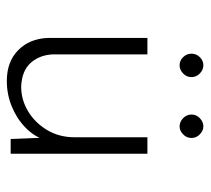

<svg xmlns="http://www.w3.org/2000/svg" viewBox="-46 -544 602 549"><g transform="rotate(90 254.5 -270.0)"><path d="M212 11Q157 11 124 -21.5Q91 -54 89 -106V-391H136V-120Q138 -82 160.5 -57Q183 -32 228 -30Q266 -30 299 -50Q332 -70 352.5 -104.5Q373 -139 373 -183V-391H420V0H378L373 -123L380 -96Q370 -66 344.5 -41.5Q319 -17 284.5 -3Q250 11 212 11ZM134 -517Q134 -531 144 -541Q154 -551 167 -551Q180 -551 190.5 -541Q201 -531 201 -517Q201 -503 190.5 -493Q180 -483 167 -483Q154 -483 144 -493Q134 -503 134 -517ZM308 -517Q308 -531 318.5 -541Q329 -551 342 -551Q354 -551 364.5 -541Q375 -531 375 -517Q375 -503 364.5 -493Q354 -483 342 -483Q329 -483 318.5 -493Q308 -503 308 -517Z"/></g></svg>

Font: Josefin Sans Thin Light
Style: Regular
Weight: 300
Version: Version 2.000